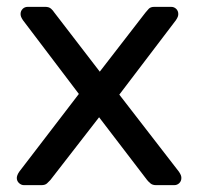

<svg xmlns="http://www.w3.org/2000/svg" viewBox="-20 -540 579 560"><path d="M50 0Q42 0 35.5 -6Q29 -12 29 -21Q29 -24 30.5 -28.5Q32 -33 36 -39L210 -266L47 -481Q43 -487 41.5 -491Q40 -495 40 -499Q40 -508 46 -514Q52 -520 61 -520H112Q123 -520 129 -514.5Q135 -509 138 -504L271 -331L404 -503Q408 -508 413.5 -514Q419 -520 430 -520H479Q488 -520 494 -514Q500 -508 500 -499Q500 -495 498.5 -491Q497 -487 493 -481L328 -264L502 -39Q506 -33 507.5 -29Q509 -25 509 -21Q509 -12 503 -6Q497 0 488 0H435Q425 0 419 -5Q413 -10 409 -15L269 -198L127 -15Q123 -11 117.5 -5.5Q112 0 101 0Z"/></svg>

Font: RubikRegular
Style: Regular
Weight: 400
Designer: Hubert and Fischer
Foundry: Hubert and Fischer
Version: Version 2.300;gftools[0.9.30]